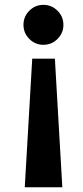

<svg xmlns="http://www.w3.org/2000/svg" viewBox="-20 -562 342 791"><path d="M158.7 -542Q192.9 -542 217 -517.8Q241.2 -493.7 241.2 -459.5Q241.2 -425.8 217 -401.6Q192.9 -377.4 158.7 -377.4Q125 -377.4 100.8 -401.6Q76.7 -425.8 76.7 -459.5Q76.7 -493.7 100.8 -517.8Q125 -542 158.7 -542ZM82 209.5 112.8 -320.3H206.1L236.8 209.5Z"/></svg>

Font: Epilogue
Style: Bold
Weight: 700
Designer: Tyler Finck
Foundry: Etcetera Type Co
Version: Version 2.112